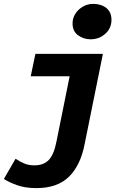

<svg xmlns="http://www.w3.org/2000/svg" viewBox="-45 -775 665 987"><path d="M142 192Q85 192 43 177Q1 162 -25 145L35 41Q57 56 80 65.5Q103 75 132 75Q179 75 205.5 47.5Q232 20 245 -46L313 -383H113L137 -498H484L390 -34Q369 75 309.5 133.5Q250 192 142 192ZM421 -573Q385 -573 356.5 -593.5Q328 -614 328 -655Q328 -682 342.5 -704.5Q357 -727 381 -741Q405 -755 434 -755Q475 -755 501.5 -734Q528 -713 528 -673Q528 -630 496.5 -601.5Q465 -573 421 -573Z"/></svg>

Font: Source Code Pro ExtraBold
Style: Italic
Weight: 800
Italic angle: -11°
Monospace: yes
Designer: Paul D. Hunt, Teo Tuominen
Foundry: Adobe Systems Incorporated
Version: Version 1.016;hotconv 1.0.116;makeotfexe 2.5.65601